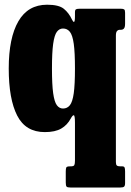

<svg xmlns="http://www.w3.org/2000/svg" viewBox="-20 -558 570 835"><path d="M504 165.5H513Q519 165.5 521.5 169.8Q524 174 524 188V238Q524 250 519.5 253.8Q515 257.5 502.5 257.5H286.5Q273 257.5 269.5 253.5Q266 249.5 266 235.5V188Q266 174.5 268.5 170Q271 165.5 284 165.5H287Q300.5 165.5 303.2 160Q306 154.5 306 140.5V-24Q306 -56.5 300.8 -56.8Q295.5 -57 288 -43Q273 -14.5 246.5 1Q220 16.5 175 16.5Q91.5 16.5 54.8 -55.2Q18 -127 18 -260Q18 -393 59.8 -465.2Q101.5 -537.5 185 -537.5Q235.5 -537.5 257.5 -519.8Q279.5 -502 293 -473Q298 -462 302 -462.8Q306 -463.5 306 -489V-504Q306 -515 310.5 -517.5Q315 -520 326.5 -520H505.5Q516 -520 520 -517Q524 -514 524 -502.5V-455.5Q524 -440 519.2 -434.2Q514.5 -428.5 506 -428.5H501Q494 -428.5 489 -423.2Q484 -418 484 -403V147Q484 158 488.2 161.8Q492.5 165.5 504 165.5ZM306 -260Q306 -329.5 300.8 -367.2Q295.5 -405 284 -419.5Q272.5 -434 254 -434Q238 -434 227.2 -419.5Q216.5 -405 211.2 -367.2Q206 -329.5 206 -260Q206 -190.5 211.2 -152.8Q216.5 -115 227.2 -100.5Q238 -86 254 -86Q272.5 -86 284 -100.5Q295.5 -115 300.8 -152.8Q306 -190.5 306 -260Z"/></svg>

Font: Besley* Condensed Heavy
Style: Regular
Weight: 800
Width: 3
Designer: Owen Earl
Foundry: indestructible type*
Version: Version 3.000; ttfautohint (v1.8.3)